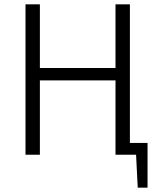

<svg xmlns="http://www.w3.org/2000/svg" viewBox="-20 -710 724 881"><path d="M657 -54V0H511V-54ZM657 -7V151H612L604 -7ZM163 -690V0H97V-690ZM521 -398V-341H155V-398ZM576 -690V0H510V-690Z"/></svg>

Font: Exo 2 Light
Style: Regular
Weight: 300
Designer: Natanael Gama
Foundry: Natanael Gama
Version: Version 2.010